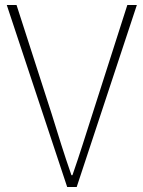

<svg xmlns="http://www.w3.org/2000/svg" viewBox="-20 -746 572 766"><path d="M248 0H286L526 -726H488L349 -292C320 -202 300 -136 269 -47H265C234 -136 214 -202 186 -292L46 -726H7Z"/></svg>

Font: Source Han Sans JP ExtraLight
Style: Regular
Weight: 250
Designer: Ryoko NISHIZUKA 西塚涼子 (kana, bopomofo & ideographs); Paul D. Hunt (Latin, Greek & Cyrillic); Sandoll Communications 산돌커뮤니
Foundry: Adobe
Version: Version 2.001;hotconv 1.0.107;makeotfexe 2.5.65593